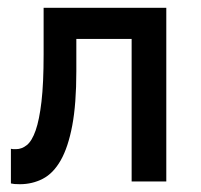

<svg xmlns="http://www.w3.org/2000/svg" viewBox="-20 -466 517 493"><path d="M31 7Q22 7 17 6.5Q12 6 8 5V-84Q12 -83 15.5 -83Q19 -83 21 -83Q36 -83 49 -93.5Q62 -104 71.5 -131Q81 -158 86.5 -205Q92 -252 92 -326V-446H407V0H318V-366H176V-283Q176 -199 165.5 -143.5Q155 -88 136 -54.5Q117 -21 90 -7Q63 7 31 7Z"/></svg>

Font: Tilda Sans Medium
Style: Regular
Weight: 500
Designer: ParaType Ltd
Foundry: ParaType Ltd
Version: Version 1.009